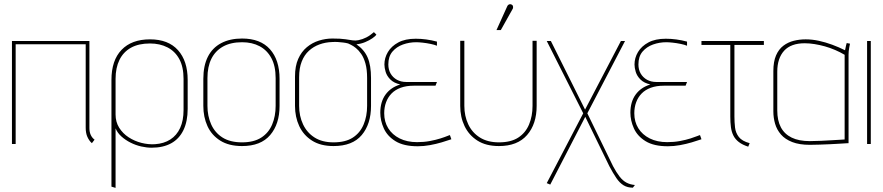

<svg xmlns="http://www.w3.org/2000/svg" viewBox="-20 -699 4287 932"><path d="M414 -77V-500H38V0H56V-484H396V-79Q396 -66 398 -55Q400 -44 404 -35Q408 -26 413.5 -18Q419 -10 426 -4L439 -21Q427 -30 420.5 -44Q414 -58 414 -77Z M891 -171V-311Q891 -403 844 -455.5Q797 -508 708 -508Q619 -508 570 -457Q521 -406 521 -311V207L541 213V-76Q550 -54 569.5 -36.5Q589 -19 614 -6.5Q639 6 665.5 12Q692 18 716 18Q772 18 811 -3.5Q850 -25 870.5 -67.5Q891 -110 891 -171ZM871 -316V-165Q871 -114 854.5 -78Q838 -42 807 -22Q776 -2 732 1Q700 3 666.5 -5.5Q633 -14 604.5 -32.5Q576 -51 558.5 -79Q541 -107 541 -143V-316Q541 -370 560 -408.5Q579 -447 616 -467.5Q653 -488 708 -488Q756 -488 793 -469Q830 -450 850.5 -412Q871 -374 871 -316Z M1337 -185V-316Q1337 -408 1290.5 -460Q1244 -512 1155 -512Q1096 -512 1053.5 -489.5Q1011 -467 989 -423.5Q967 -380 967 -316V-185Q967 -131 987 -87Q1007 -43 1049 -16.5Q1091 10 1155 10Q1246 10 1291.5 -43.5Q1337 -97 1337 -185ZM1318 -320V-185Q1318 -135 1301 -94.5Q1284 -54 1248 -31Q1212 -8 1155 -8Q1097 -8 1060 -31.5Q1023 -55 1005 -95.5Q987 -136 987 -185V-320Q987 -375 1006 -413.5Q1025 -452 1062.5 -473Q1100 -494 1155 -494Q1204 -494 1240.5 -474.5Q1277 -455 1297.5 -416.5Q1318 -378 1318 -320Z M1807 -531 1795 -543Q1777 -527 1758.5 -517.5Q1740 -508 1720 -504Q1706 -501 1692.5 -503Q1679 -505 1656.5 -508.5Q1634 -512 1594 -512Q1561 -512 1528.5 -502Q1496 -492 1469.5 -470Q1443 -448 1427.5 -413Q1412 -378 1412 -328V-185Q1412 -131 1432.5 -87Q1453 -43 1494.5 -16.5Q1536 10 1599 10Q1691 10 1736 -43.5Q1781 -97 1781 -185V-320Q1781 -382 1764.5 -420Q1748 -458 1710 -484Q1732 -486 1752.5 -494.5Q1773 -503 1788 -513.5Q1803 -524 1807 -531ZM1762 -320V-185Q1762 -135 1745 -94.5Q1728 -54 1692.5 -31Q1657 -8 1599 -8Q1544 -8 1507 -31.5Q1470 -55 1451 -95.5Q1432 -136 1432 -185V-324Q1432 -368 1444.5 -400Q1457 -432 1479.5 -452.5Q1502 -473 1531 -483.5Q1560 -494 1593 -495Q1607 -496 1620.5 -495Q1634 -494 1646.5 -492.5Q1659 -491 1670 -488Q1674 -486 1684.5 -481Q1695 -476 1708 -465.5Q1721 -455 1733.5 -437Q1746 -419 1754 -390.5Q1762 -362 1762 -320Z M2101 -477V-497Q2075 -504 2049 -507.5Q2023 -511 1998 -511Q1947 -511 1913.5 -493Q1880 -475 1863 -446.5Q1846 -418 1846 -386Q1846 -370 1852 -350Q1858 -330 1875 -313Q1892 -296 1923 -289Q1877 -275 1851.5 -240Q1826 -205 1826 -152Q1826 -114 1843 -76Q1860 -38 1900 -13.5Q1940 11 2008 11Q2037 11 2067 5.5Q2097 0 2124 -8Q2151 -16 2171 -23L2164 -43Q2164 -44 2152 -39Q2140 -34 2118 -27Q2096 -20 2067 -14.5Q2038 -9 2005 -9Q1956 -9 1920 -27Q1884 -45 1864.5 -76.5Q1845 -108 1845 -149Q1845 -178 1854 -202.5Q1863 -227 1880.5 -245Q1898 -263 1925 -273Q1952 -283 1988 -283H2094L2101 -301H1953Q1926 -301 1906.5 -312Q1887 -323 1876 -342Q1865 -361 1865 -386Q1865 -425 1885 -448.5Q1905 -472 1936 -483Q1967 -494 2000 -494Q2012 -494 2031 -492Q2050 -490 2069.5 -486Q2089 -482 2101 -477Z M2585 -185V-501H2565V-185Q2565 -135 2548 -94.5Q2531 -54 2495.5 -31Q2460 -8 2402 -8Q2347 -8 2309.5 -31.5Q2272 -55 2253 -95.5Q2234 -136 2234 -185V-501H2214V-185Q2214 -131 2235 -87Q2256 -43 2297.5 -16.5Q2339 10 2402 10Q2492 10 2538.5 -43.5Q2585 -97 2585 -185ZM2467 -653Q2470 -657 2470.5 -661.5Q2471 -666 2469.5 -670.5Q2468 -675 2463 -677Q2459 -679 2455 -678.5Q2451 -678 2447.5 -675.5Q2444 -673 2442 -668L2390 -553H2411Z M2956 108 2831 -149 3014 -500H2994L2820 -167L2654 -500H2634L2811 -149L2634 190L2651 197L2821 -132L2938 108Q2956 142 2972 165.5Q2988 189 3007 200.5Q3026 212 3052 212L3062 199Q3039 197 3021 187.5Q3003 178 2987.5 158Q2972 138 2956 108Z M3315 -477V-497Q3289 -504 3263 -507.5Q3237 -511 3212 -511Q3161 -511 3127.5 -493Q3094 -475 3077 -446.5Q3060 -418 3060 -386Q3060 -370 3066 -350Q3072 -330 3089 -313Q3106 -296 3137 -289Q3091 -275 3065.5 -240Q3040 -205 3040 -152Q3040 -114 3057 -76Q3074 -38 3114 -13.5Q3154 11 3222 11Q3251 11 3281 5.5Q3311 0 3338 -8Q3365 -16 3385 -23L3378 -43Q3378 -44 3366 -39Q3354 -34 3332 -27Q3310 -20 3281 -14.5Q3252 -9 3219 -9Q3170 -9 3134 -27Q3098 -45 3078.5 -76.5Q3059 -108 3059 -149Q3059 -178 3068 -202.5Q3077 -227 3094.5 -245Q3112 -263 3139 -273Q3166 -283 3202 -283H3308L3315 -301H3167Q3140 -301 3120.5 -312Q3101 -323 3090 -342Q3079 -361 3079 -386Q3079 -425 3099 -448.5Q3119 -472 3150 -483Q3181 -494 3214 -494Q3226 -494 3245 -492Q3264 -490 3283.5 -486Q3303 -482 3315 -477Z M3545 -133V-481H3688V-500H3385V-481H3525V-133Q3525 -105 3528 -82Q3531 -59 3540 -41Q3549 -23 3566.5 -9.5Q3584 4 3612 13L3619 -4Q3582 -14 3566.5 -34Q3551 -54 3548 -80Q3545 -106 3545 -133Z M4106 -487 4090 -490Q4090 -490 4087 -479Q4084 -468 4082 -455Q4052 -470 4019.5 -482Q3987 -494 3954.5 -501Q3922 -508 3891 -508Q3861 -508 3833 -501Q3805 -494 3782.5 -477Q3760 -460 3747 -430Q3734 -400 3734 -354V-158Q3734 -127 3742.5 -98Q3751 -69 3771 -46Q3791 -23 3825.5 -9.5Q3860 4 3911 4Q3933 4 3959 3Q3985 2 4010 1Q4035 0 4055.5 -1.5Q4076 -3 4088 -3.5Q4100 -4 4099 -4V-434Q4099 -451 4102.5 -469Q4106 -487 4106 -487ZM3753 -163V-351Q3753 -384 3761.5 -409.5Q3770 -435 3786.5 -453Q3803 -471 3828 -480Q3853 -489 3886 -489Q3909 -489 3934 -485Q3959 -481 3984 -474Q4009 -467 4033.5 -456.5Q4058 -446 4080 -433V-22Q4081 -22 4064.5 -21Q4048 -20 4022 -18.5Q3996 -17 3966.5 -15.5Q3937 -14 3911 -14Q3858 -14 3823 -31Q3788 -48 3770.5 -81Q3753 -114 3753 -163Z M4189 0H4207V-500H4189Z"/></svg>

Font: Advent Pro Thin
Style: Regular
Weight: 250
Version: Version 3.000